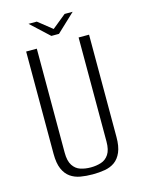

<svg xmlns="http://www.w3.org/2000/svg" viewBox="-111 -774 636 852"><g transform="rotate(-15 207.5 -348.0)"><path d="M208 12Q178 12 152 7.5Q126 3 106 -11Q86 -25 74.5 -51.5Q63 -78 63 -121V-591H112V-113Q112 -75 125.5 -54.5Q139 -34 160.5 -27Q182 -20 208 -20Q233 -20 255 -27Q277 -34 290.5 -54.5Q304 -75 304 -113V-591H352V-121Q352 -78 340.5 -51.5Q329 -25 309.5 -11Q290 3 263.5 7.5Q237 12 208 12ZM189 -629 105 -707H143L207 -656L271 -708H308L224 -629Z"/></g></svg>

Font: Alumni Sans Thin Light
Style: Regular
Weight: 300
Version: Version 1.018